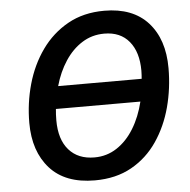

<svg xmlns="http://www.w3.org/2000/svg" viewBox="-52 -777 831 839"><g transform="rotate(-5 363.0 -357.5)"><path d="M331.1 9.8Q201.2 9.8 134 -65.2Q66.9 -140.1 66.9 -265.1Q66.9 -352.5 90.1 -434.8Q113.3 -517.1 159.9 -582.5Q206.5 -647.9 275.4 -686.5Q344.2 -725.1 435.5 -725.1Q560.5 -725.1 627.2 -651.4Q693.8 -577.6 693.8 -451.2Q693.8 -362.8 671.9 -280.5Q649.9 -198.2 605.2 -132.6Q560.5 -66.9 492.2 -28.6Q423.8 9.8 331.1 9.8ZM206.5 -414.6H572.8Q573.2 -421.4 574 -430.7Q574.7 -439.9 574.7 -450.2Q574.7 -531.7 536.1 -578.6Q497.6 -625.5 426.8 -625.5Q373 -625.5 329.6 -598.1Q286.1 -570.8 254.9 -523.2Q223.6 -475.6 206.5 -414.6ZM337.9 -90.3Q392.1 -90.3 436 -119.1Q480 -147.9 511.2 -198.7Q542.5 -249.5 558.6 -315.9H188Q185.5 -292 185.5 -266.1Q185.5 -182.1 225.8 -136.2Q266.1 -90.3 337.9 -90.3Z"/></g></svg>

Font: Open Sans SemiBold
Style: Italic
Weight: 600
Italic angle: -12°
Designer: Monotype Design Team
Foundry: Monotype Imaging Inc.
Version: Version 3.003; ttfautohint (v1.8.4)